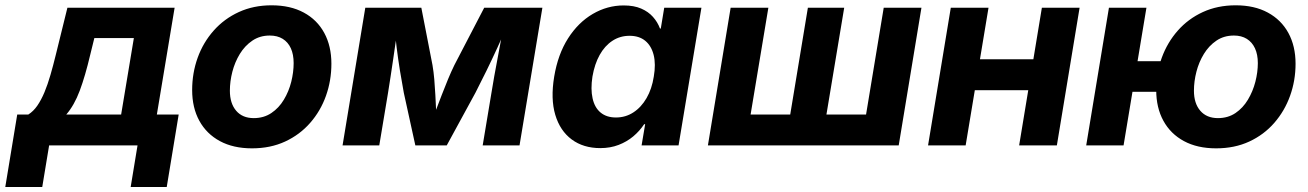

<svg xmlns="http://www.w3.org/2000/svg" viewBox="-76 -559 5029 738"><path d="M-55.7 159.7 -9.8 -118.7H32.7Q52.2 -130.9 67.4 -152.8Q82.5 -174.8 95 -204.6Q107.4 -234.4 117.9 -270.8Q128.4 -307.1 138.2 -347.2L183.1 -529.3H595.2L526.9 -118.7H610.8L564.9 159.7H426.3L452.6 0H112.8L86.4 159.7ZM178.7 -118.7H389.6L438.5 -412.6H286.6L270.5 -347.2Q251.5 -266.6 230.5 -210.4Q209.5 -154.3 178.7 -118.7Z M892.6 11.2Q820.8 11.2 769.3 -16.6Q717.8 -44.4 690.2 -94.7Q662.6 -145 662.6 -212.9Q662.6 -278.3 683.8 -337.2Q705.1 -396 745.4 -441.4Q785.6 -486.8 842 -512.7Q898.4 -538.6 967.8 -538.6Q1040 -538.6 1091.6 -510.7Q1143.1 -482.9 1170.4 -432.4Q1197.8 -381.8 1197.8 -314Q1197.8 -249.5 1177 -190.9Q1156.2 -132.3 1116.2 -86.7Q1076.2 -41 1019.8 -14.9Q963.4 11.2 892.6 11.2ZM899.4 -105Q938 -105 967 -124.5Q996.1 -144 1015.1 -175.8Q1034.2 -207.5 1043.5 -244.6Q1052.7 -281.7 1052.7 -316.4Q1052.7 -349.6 1042 -373.3Q1031.2 -397 1010.7 -409.7Q990.2 -422.4 960.9 -422.4Q922.9 -422.4 894 -402.8Q865.2 -383.3 845.9 -351.8Q826.7 -320.3 817.1 -283.2Q807.6 -246.1 807.6 -210.4Q807.6 -161.6 831.8 -133.3Q856 -105 899.4 -105Z M1240.7 0 1328.1 -529.3H1543.5L1586.4 -308.6Q1590.8 -283.2 1593.3 -253.9Q1595.7 -224.6 1597.4 -194.1Q1599.1 -163.6 1600.3 -135Q1601.6 -106.4 1602.5 -83H1579.6Q1588.9 -106.9 1599.6 -135.5Q1610.4 -164.1 1622.1 -194.3Q1633.8 -224.6 1646 -254.2Q1658.2 -283.7 1670.4 -308.6L1785.2 -529.3H2008.8L1920.9 0H1779.3L1813 -202.1Q1817.9 -232.4 1823.7 -265.4Q1829.6 -298.3 1836.2 -332.8Q1842.8 -367.2 1848.9 -401.1Q1855 -435.1 1860.8 -466.8H1876Q1856.9 -421.9 1836.2 -376.5Q1815.4 -331.1 1793.9 -287.1Q1772.5 -243.2 1751.5 -202.6L1641.1 0H1520.5L1476.1 -202.6Q1468.3 -244.1 1461.2 -288.1Q1454.1 -332 1448.5 -377.2Q1442.9 -422.4 1438.5 -466.8H1455.1Q1450.2 -434.6 1445.3 -400.6Q1440.4 -366.7 1435.5 -332.8Q1430.7 -298.8 1425.5 -265.9Q1420.4 -232.9 1415.5 -202.1L1381.8 0Z M2231.4 10.3Q2166.5 10.3 2121.6 -22.9Q2076.7 -56.2 2058.3 -117.7Q2040 -179.2 2054.2 -264.6Q2068.4 -350.1 2107.4 -411.4Q2146.5 -472.7 2202.4 -505.4Q2258.3 -538.1 2321.3 -538.1Q2360.8 -538.1 2388.4 -526.1Q2416 -514.2 2433.8 -494.1Q2451.7 -474.1 2460.9 -449.2H2463.9L2477.1 -529.3H2620.1L2532.2 0H2390.1L2403.8 -81.5H2399.9Q2382.8 -55.7 2358.2 -34.9Q2333.5 -14.2 2301.8 -2Q2270 10.3 2231.4 10.3ZM2291.5 -107.4Q2328.6 -107.4 2358.6 -127Q2388.7 -146.5 2409.2 -181.9Q2429.7 -217.3 2437 -264.6Q2445.3 -312.5 2436.5 -347.7Q2427.7 -382.8 2404.3 -402.1Q2380.9 -421.4 2343.8 -421.4Q2307.1 -421.4 2277.8 -402.1Q2248.5 -382.8 2229 -347.9Q2209.5 -313 2201.2 -264.6Q2193.8 -216.8 2201.7 -181.2Q2209.5 -145.5 2232.4 -126.5Q2255.4 -107.4 2291.5 -107.4Z M2732.4 -529.3H2877.4L2809.1 -118.7H2961.4L3029.3 -529.3H3168.9L3100.6 -118.7H3252.9L3320.8 -529.3H3465.8L3378.4 0H2645Z M3936 -331.1 3916.5 -212.4H3630.9L3650.4 -331.1ZM3723.6 -529.3 3635.7 0H3491.2L3578.6 -529.3ZM4073.7 -529.3 3986.3 0H3841.3L3928.7 -529.3Z M4099.1 0 4186.5 -529.3H4330.6L4242.7 0ZM4236.8 -206.1 4256.3 -323.7H4429.2L4409.7 -206.1ZM4598.6 11.2Q4526.4 11.2 4474.9 -16.6Q4423.3 -44.4 4395.8 -94.7Q4368.2 -145 4368.2 -212.9Q4368.2 -278.3 4389.6 -337.2Q4411.1 -396 4451.2 -441.4Q4491.2 -486.8 4547.6 -512.7Q4604 -538.6 4673.8 -538.6Q4745.6 -538.6 4797.1 -510.7Q4848.6 -482.9 4876.2 -432.4Q4903.8 -381.8 4903.8 -314Q4903.8 -249.5 4882.8 -190.9Q4861.8 -132.3 4822 -86.7Q4782.2 -41 4725.8 -14.9Q4669.4 11.2 4598.6 11.2ZM4605.5 -105Q4644 -105 4672.9 -124.5Q4701.7 -144 4720.7 -175.8Q4739.7 -207.5 4749.3 -244.6Q4758.8 -281.7 4758.8 -316.4Q4758.8 -349.6 4747.8 -373.3Q4736.8 -397 4716.3 -409.7Q4695.8 -422.4 4667 -422.4Q4628.4 -422.4 4599.6 -402.8Q4570.8 -383.3 4551.5 -351.8Q4532.2 -320.3 4522.7 -283.2Q4513.2 -246.1 4513.2 -210.4Q4513.2 -161.6 4537.6 -133.3Q4562 -105 4605.5 -105Z"/></svg>

Font: Inter 24pt
Style: Bold Italic
Weight: 700
Italic angle: -9.3988°
Version: Version 4.001;git-66647c0bb